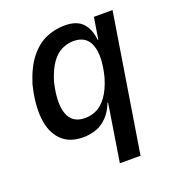

<svg xmlns="http://www.w3.org/2000/svg" viewBox="-126 -609 814 890"><g transform="rotate(-20 280.5 -164.0)"><path d="M314 180 359 -103H356Q341 -64 316.5 -38.5Q292 -13 262 -2Q232 9 196 9Q128 9 89 -31Q50 -71 43 -141.5Q36 -212 59 -304Q83 -380 118.5 -424.5Q154 -469 198 -488.5Q242 -508 291 -508Q351 -508 379.5 -477Q408 -446 413 -392L416 -393L433 -499H525L416 180ZM235 -72Q267 -72 294 -85.5Q321 -99 344 -131.5Q367 -164 383 -217Q408 -315 388.5 -370.5Q369 -426 305 -426Q275 -426 247 -412.5Q219 -399 196.5 -367.5Q174 -336 157 -282Q133 -183 152 -127.5Q171 -72 235 -72Z"/></g></svg>

Font: Nunito Sans 7pt Condensed SemiBold
Style: Italic
Weight: 600
Width: 3
Italic angle: -9°
Designer: Vernon Adams
Foundry: Vernon Adams
Version: Version 3.101;gftools[0.9.27]